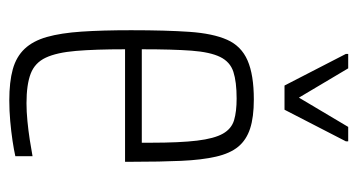

<svg xmlns="http://www.w3.org/2000/svg" viewBox="-198 -563 769 413"><g transform="rotate(90 186.5 -356.5)"><path d="M196 8Q156 8 129 0.5Q102 -7 85 -25Q68 -43 59.5 -73Q51 -103 48 -147.5Q45 -192 45 -254Q45 -329 48.5 -379.5Q52 -430 65.5 -460.5Q79 -491 110 -504.5Q141 -518 194 -518Q232 -518 256.5 -510Q281 -502 295.5 -484.5Q310 -467 317 -436.5Q324 -406 326 -361.5Q328 -317 328 -256V-241H86Q86 -177 89.5 -135.5Q93 -94 104 -70.5Q115 -47 138.5 -38Q162 -29 202 -29Q220 -29 240.5 -31Q261 -33 280.5 -36Q300 -39 316 -42V-5Q303 -2 283 1Q263 4 240.5 6Q218 8 196 8ZM287 -257V-296Q287 -359 282.5 -396Q278 -433 267.5 -451.5Q257 -470 238.5 -475.5Q220 -481 192 -481Q156 -481 134.5 -474Q113 -467 102.5 -445.5Q92 -424 89 -384Q86 -344 86 -277H306ZM164 -584 96 -716V-721H127L190 -615L253 -721H284V-716L216 -584Z"/></g></svg>

Font: Saira ExtraCondensed ExtraLight
Style: Regular
Weight: 250
Width: 2
Designer: Hector Gatti with collaboration of the Omnibus-Type team
Foundry: Omnibus-Type
Version: Version 1.101